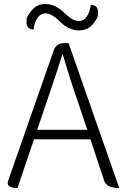

<svg xmlns="http://www.w3.org/2000/svg" viewBox="-20 -946 627 966"><path d="M212 -425 167 -293H419L375 -425Q337 -532 295 -675Q260 -565 212 -425ZM68 0Q8 0 21 -37L250 -692Q263 -729 303 -729H325L580 0Q516 0 504 -37L435 -245H151L68 0ZM378 -793Q349 -793 324 -806Q299 -820 283 -836Q268 -852 248 -865Q228 -879 209 -879Q186 -879 169 -857Q153 -835 149 -797Q108 -801 114 -844Q110 -856 137 -891Q164 -926 208 -926Q237 -926 262 -912Q287 -899 302 -883Q318 -867 338 -853Q358 -840 377 -840Q401 -840 416 -862Q432 -884 437 -922Q479 -919 472 -875Q477 -863 450 -828Q423 -793 378 -793Z"/></svg>

Font: Swei Half Moon CJK SC
Style: Light
Weight: 300
Version: Version 2.071